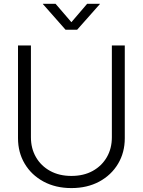

<svg xmlns="http://www.w3.org/2000/svg" viewBox="-20 -963 739 994"><path d="M349.6 10.7Q268.1 10.7 205.6 -22.9Q143.1 -56.6 108.2 -115Q73.2 -173.3 73.2 -247.6V-727.5H140.1V-252.4Q140.1 -194.3 166.3 -149.2Q192.4 -104 239.5 -78.1Q286.6 -52.2 349.6 -52.2Q413.1 -52.2 460 -78.1Q506.8 -104 533 -149.2Q559.1 -194.3 559.1 -252.4V-727.5H626V-247.6Q626 -173.3 591.1 -115Q556.2 -56.6 493.9 -22.9Q431.6 10.7 349.6 10.7ZM267.6 -943.4 349.6 -848.1 431.2 -943.4H497.1V-941.9L379.4 -809.1H319.3L202.1 -941.9V-943.4Z"/></svg>

Font: Inter 28pt Light
Style: Regular
Weight: 300
Designer: Rasmus Andersson
Foundry: rsms
Version: Version 4.001;git-66647c0bb